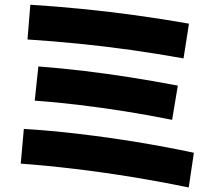

<svg xmlns="http://www.w3.org/2000/svg" viewBox="-20 -797 920 823"><path d="M788.9 6.7Q671.1 -17.8 545.6 -38.3Q420 -58.9 298.3 -73.3Q176.7 -87.8 68.9 -95.6L82.2 -244.4Q193.3 -237.8 316.1 -223.3Q438.9 -208.9 565 -188.3Q691.1 -167.8 811.1 -142.2ZM717.8 -283.3Q613.3 -304.4 514.4 -320Q415.6 -335.6 319.4 -347.2Q223.3 -358.9 128.9 -365.6L144.4 -512.2Q244.4 -504.4 341.7 -492.8Q438.9 -481.1 537.8 -465.6Q636.7 -450 742.2 -430ZM766.7 -546.7Q655.6 -566.7 541.1 -582.8Q426.7 -598.9 314.4 -610Q202.2 -621.1 97.8 -627.8L110 -776.7Q216.7 -770 330 -758.9Q443.3 -747.8 560 -731.7Q676.7 -715.6 790 -695.6Z"/></svg>

Font: Paperlogy 8 ExtraBold
Style: Regular
Weight: 800
Designer: redesigned by Lee Juim, glyphs from Gmarket Sans & Montserrat
Foundry: PT&
Version: Version 1.001